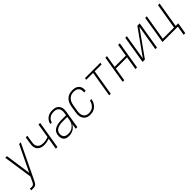

<svg xmlns="http://www.w3.org/2000/svg" viewBox="295 -1862 3410 3410"><g transform="rotate(-45 2000.0 -156.5)"><path d="M4 215V178H51Q63 178 74.5 175Q86 172 95.5 164Q105 156 111 145Q117 134 122 123V122H123Q123 122 123 121.5Q123 121 123 121L166 31Q146 -106 125.5 -244Q105 -382 85 -520H127L197 -30L432 -520H474L159 137Q151 153 141.5 169Q132 185 117.5 196.5Q103 208 85.5 211.5Q68 215 51 215Z M834 0 870 -215Q837 -203 804 -196.5Q771 -190 738 -190Q711 -190 685 -195.5Q659 -201 637 -214Q615 -227 599.5 -247.5Q584 -268 577.5 -293Q571 -318 573 -345.5Q575 -373 579 -400L599 -520H639L619 -394Q615 -372 613.5 -350Q612 -328 617.5 -307.5Q623 -287 636 -271Q649 -255 667 -244.5Q685 -234 706.5 -230Q728 -226 750 -226Q781 -226 813 -232.5Q845 -239 876 -251L920 -520H961L875 0Z M1160 8Q1139 8 1118.5 4.5Q1098 1 1081 -9Q1064 -19 1052 -34.5Q1040 -50 1034 -69Q1028 -88 1027 -108.5Q1026 -129 1030 -150Q1034 -174 1044.5 -197Q1055 -220 1074.5 -237Q1094 -254 1117.5 -264.5Q1141 -275 1164.5 -281Q1188 -287 1212 -289Q1236 -291 1260 -291H1382L1390 -339Q1394 -359 1394 -378.5Q1394 -398 1389 -416Q1384 -434 1373 -449Q1362 -464 1346 -474Q1330 -484 1311 -487.5Q1292 -491 1272 -491Q1247 -491 1221 -485.5Q1195 -480 1172 -465Q1149 -450 1133.5 -427Q1118 -404 1113 -379H1074Q1080 -411 1098.5 -441Q1117 -471 1145.5 -491.5Q1174 -512 1207 -520Q1240 -528 1272 -528Q1298 -528 1323 -523.5Q1348 -519 1369 -506.5Q1390 -494 1404.5 -475Q1419 -456 1426.5 -433Q1434 -410 1434 -384.5Q1434 -359 1430 -333L1375 0H1334L1351 -103Q1337 -77 1316 -55Q1295 -33 1269.5 -18.5Q1244 -4 1215.5 2Q1187 8 1160 8ZM1178 -29Q1200 -29 1222.5 -33Q1245 -37 1266 -47.5Q1287 -58 1305 -74.5Q1323 -91 1336 -110.5Q1349 -130 1356 -152Q1363 -174 1367 -196L1376 -255H1260Q1241 -255 1222 -253.5Q1203 -252 1183.5 -247.5Q1164 -243 1145 -236Q1126 -229 1109.5 -216.5Q1093 -204 1083 -186Q1073 -168 1070 -149Q1066 -124 1070.5 -100Q1075 -76 1090.5 -59Q1106 -42 1129.5 -35.5Q1153 -29 1178 -29Z M1697 8Q1669 8 1642.5 1.5Q1616 -5 1595 -20Q1574 -35 1560 -57.5Q1546 -80 1540 -106Q1534 -132 1535 -159.5Q1536 -187 1541 -215L1560 -335Q1565 -360 1572.5 -385Q1580 -410 1594 -433Q1608 -456 1628 -475Q1648 -494 1672 -506Q1696 -518 1721.5 -523Q1747 -528 1772 -528Q1796 -528 1819.5 -524.5Q1843 -521 1863.5 -511Q1884 -501 1900.5 -485Q1917 -469 1926 -448.5Q1935 -428 1937 -404Q1939 -380 1935 -356Q1935 -355 1935 -353.5Q1935 -352 1935 -351H1895Q1895 -352 1895 -353Q1895 -354 1895 -355Q1900 -383 1894 -410Q1888 -437 1870.5 -456.5Q1853 -476 1826.5 -483.5Q1800 -491 1772 -491Q1751 -491 1730 -487Q1709 -483 1689.5 -472Q1670 -461 1654 -445Q1638 -429 1627 -410Q1616 -391 1609.5 -370.5Q1603 -350 1600 -329L1580 -209Q1576 -187 1575 -165.5Q1574 -144 1578 -123Q1582 -102 1592 -83.5Q1602 -65 1617.5 -52.5Q1633 -40 1654 -34.5Q1675 -29 1697 -29Q1726 -29 1755.5 -38Q1785 -47 1808.5 -68.5Q1832 -90 1846.5 -118Q1861 -146 1866 -175H1905Q1901 -151 1892 -127Q1883 -103 1869 -81.5Q1855 -60 1835.5 -42Q1816 -24 1793 -12.5Q1770 -1 1745.5 3.5Q1721 8 1697 8Z M2174 0 2254 -483H2081L2087 -520H2473L2467 -483H2294L2214 0Z M2513 0 2599 -520H2639L2601 -289H2882L2920 -520H2961L2875 0H2834L2876 -252H2595L2553 0Z M3013 0 3099 -520H3139L3060 -40L3402 -520H3461L3375 0H3334L3414 -480L3072 0Z M3870 175 3899 0H3513L3599 -520H3639L3559 -37H3840L3920 -520H3961L3881 -37H3946L3911 175Z"/></g></svg>

Font: Iosevka SS04 XLt Obl
Style: Regular
Weight: 200
Italic angle: -9°
Monospace: yes
Designer: Belleve Invis
Foundry: Belleve Invis
Version: Version 19.0.0; ttfautohint (v1.8.4)